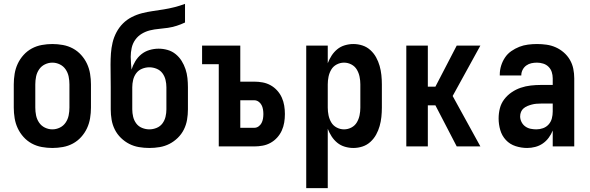

<svg xmlns="http://www.w3.org/2000/svg" viewBox="-20 -755 3040 990"><path d="M250 8Q223 8 195.5 3Q168 -2 144 -15Q120 -28 101.5 -48.5Q83 -69 71.5 -93.5Q60 -118 55.5 -145.5Q51 -173 51 -200V-320Q51 -347 55.5 -374.5Q60 -402 71.5 -426.5Q83 -451 101.5 -471.5Q120 -492 144 -505Q168 -518 195.5 -523Q223 -528 250 -528Q277 -528 304.5 -523Q332 -518 356 -505Q380 -492 398.5 -471.5Q417 -451 428.5 -426.5Q440 -402 444.5 -374.5Q449 -347 449 -320V-200Q449 -173 444.5 -145.5Q440 -118 428.5 -93.5Q417 -69 398.5 -48.5Q380 -28 356 -15Q332 -2 304.5 3Q277 8 250 8ZM250 -88Q270 -88 288.5 -97Q307 -106 318.5 -123Q330 -140 334 -160Q338 -180 338 -200V-320Q338 -340 334 -360Q330 -380 318.5 -397Q307 -414 288.5 -423Q270 -432 250 -432Q230 -432 211.5 -423Q193 -414 181.5 -397Q170 -380 166 -360Q162 -340 162 -320V-200Q162 -180 166 -160Q170 -140 181.5 -123Q193 -106 211.5 -97Q230 -88 250 -88Z M750 8Q723 8 696.5 3.5Q670 -1 646.5 -13Q623 -25 603.5 -44Q584 -63 572 -87Q560 -111 555.5 -137.5Q551 -164 551 -191V-305Q551 -335 550.5 -364Q550 -393 550 -422Q550 -451 552 -479.5Q554 -508 560.5 -535.5Q567 -563 580.5 -588.5Q594 -614 614 -634Q634 -654 659.5 -667Q685 -680 712.5 -687Q740 -694 768 -698Q796 -702 824 -706.5Q852 -711 879.5 -718Q907 -725 934 -735V-639Q913 -629 891 -622Q869 -615 846 -611.5Q823 -608 799.5 -606Q776 -604 753.5 -598.5Q731 -593 711 -581Q691 -569 677.5 -550Q664 -531 659 -508Q654 -485 654 -462Q654 -445 655.5 -428.5Q657 -412 658 -396Q665 -418 677.5 -439Q690 -460 708.5 -475Q727 -490 750.5 -497Q774 -504 798 -504Q821 -504 844 -497.5Q867 -491 885.5 -476Q904 -461 916.5 -441Q929 -421 936.5 -398.5Q944 -376 946.5 -352.5Q949 -329 949 -305V-191Q949 -164 944.5 -137.5Q940 -111 928 -87Q916 -63 896.5 -44Q877 -25 853.5 -13Q830 -1 803.5 3.5Q777 8 750 8ZM750 -88Q769 -88 787.5 -95.5Q806 -103 817.5 -118.5Q829 -134 833.5 -153Q838 -172 838 -191V-305Q838 -324 833.5 -343Q829 -362 817.5 -377.5Q806 -393 787.5 -400.5Q769 -408 750 -408Q731 -408 712.5 -400.5Q694 -393 682.5 -377.5Q671 -362 666.5 -343Q662 -324 662 -305V-191Q662 -172 666.5 -153Q671 -134 682.5 -118.5Q694 -103 712.5 -95.5Q731 -88 750 -88Z M1108 0V-424H1022V-520H1219V-334H1291Q1313 -334 1334.5 -330Q1356 -326 1375 -315.5Q1394 -305 1409 -288.5Q1424 -272 1433 -252Q1442 -232 1445.5 -210.5Q1449 -189 1449 -167Q1449 -145 1445.5 -123.5Q1442 -102 1433 -82Q1424 -62 1409 -45.5Q1394 -29 1375 -18.5Q1356 -8 1334.5 -4Q1313 0 1291 0ZM1291 -96Q1303 -96 1313 -103Q1323 -110 1328.5 -120.5Q1334 -131 1336 -143Q1338 -155 1338 -167Q1338 -179 1336 -191Q1334 -203 1328.5 -213.5Q1323 -224 1313 -231Q1303 -238 1291 -238H1219V-96Z M1559 215V-520H1670V-429Q1678 -450 1690 -468.5Q1702 -487 1719 -501Q1736 -515 1758 -521.5Q1780 -528 1802 -528Q1826 -528 1849 -520.5Q1872 -513 1890 -496.5Q1908 -480 1919.5 -459Q1931 -438 1937.5 -415Q1944 -392 1946.5 -368Q1949 -344 1949 -320V-200Q1949 -176 1946.5 -152Q1944 -128 1937.5 -105Q1931 -82 1919.5 -61Q1908 -40 1890 -23.5Q1872 -7 1849 0.5Q1826 8 1802 8Q1780 8 1758 1.5Q1736 -5 1719 -19Q1702 -33 1690 -51.5Q1678 -70 1670 -91V215ZM1754 -88Q1774 -88 1792 -97.5Q1810 -107 1820 -124Q1830 -141 1834 -160.5Q1838 -180 1838 -200V-320Q1838 -340 1834 -359.5Q1830 -379 1820 -396Q1810 -413 1792 -422.5Q1774 -432 1754 -432Q1734 -432 1716 -422.5Q1698 -413 1688 -396Q1678 -379 1674 -359.5Q1670 -340 1670 -320V-200Q1670 -180 1674 -160.5Q1678 -141 1688 -124Q1698 -107 1716 -97.5Q1734 -88 1754 -88Z M2335 0 2225 -212H2186V0H2075V-520H2186V-308H2225L2335 -520H2457L2314 -260L2457 0Z M2698 8Q2668 8 2638.5 -1.5Q2609 -11 2588.5 -33Q2568 -55 2559.5 -84.5Q2551 -114 2551 -144Q2551 -171 2557.5 -196.5Q2564 -222 2580 -243Q2596 -264 2618 -279Q2640 -294 2665 -302.5Q2690 -311 2716.5 -314Q2743 -317 2769 -317H2830V-351Q2830 -368 2825 -383.5Q2820 -399 2808.5 -410.5Q2797 -422 2781 -427Q2765 -432 2749 -432Q2734 -432 2720 -429Q2706 -426 2694 -417.5Q2682 -409 2675 -395.5Q2668 -382 2668 -368V-366H2557V-371Q2557 -394 2564 -416.5Q2571 -439 2584 -458.5Q2597 -478 2616.5 -491.5Q2636 -505 2657.5 -513.5Q2679 -522 2702.5 -525Q2726 -528 2749 -528Q2774 -528 2798.5 -524.5Q2823 -521 2845.5 -511Q2868 -501 2887 -484.5Q2906 -468 2918.5 -446.5Q2931 -425 2936 -400.5Q2941 -376 2941 -351V0H2830V-82Q2822 -62 2809 -44.5Q2796 -27 2778.5 -15Q2761 -3 2740 2.5Q2719 8 2698 8ZM2746 -88Q2763 -88 2780 -94Q2797 -100 2809 -113.5Q2821 -127 2825.5 -144.5Q2830 -162 2830 -180V-221H2769Q2757 -221 2745.5 -220Q2734 -219 2722.5 -216Q2711 -213 2700 -208.5Q2689 -204 2680 -196.5Q2671 -189 2666.5 -178Q2662 -167 2662 -155Q2662 -140 2669 -126Q2676 -112 2688.5 -103Q2701 -94 2716 -91Q2731 -88 2746 -88Z"/></svg>

Font: Iosevka Fixed
Style: Bold
Weight: 700
Monospace: yes
Designer: Belleve Invis
Foundry: Belleve Invis
Version: Version 32.3.0